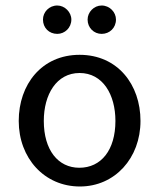

<svg xmlns="http://www.w3.org/2000/svg" viewBox="-20 -665 578 697"><path d="M270 12C397 12 490 -91 490 -226C490 -358 407 -466 269 -466C131 -466 48 -358 48 -226C48 -91 141 12 270 12ZM268 -56C191 -56 139 -120 139 -226C139 -322 185 -400 269 -400C353 -400 399 -322 399 -226C399 -120 347 -56 268 -56ZM136 -594C136 -564 158 -542 188 -542C215 -542 239 -564 239 -594C239 -621 215 -645 188 -645C158 -645 136 -621 136 -594ZM298 -594C298 -564 321 -542 349 -542C378 -542 401 -564 401 -594C401 -621 378 -645 349 -645C321 -645 298 -621 298 -594Z"/></svg>

Font: Tajawal Medium
Style: Regular
Weight: 500
Designer: Boutros Fonts
Foundry: Created by Boutros International 2017
Version: Version 1.700